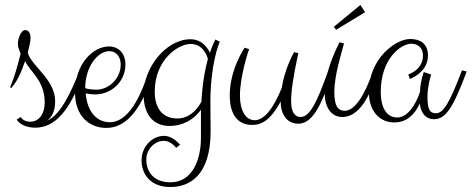

<svg xmlns="http://www.w3.org/2000/svg" viewBox="-20 -522 1899 773"><path d="M81 -276C101 -233 160 -198 160 -110C160 -67 140 -32 101 -32C81 -32 69 -42 63 -51L47 -40C64 -16 95 -8 122 -8C224 -8 276 -121 320 -234L301 -239C272 -166 227 -59 169 -36C189 -50 202 -74 202 -115C202 -202 107 -256 92 -309C92 -314 103 -350 103 -369C103 -382 99 -401 81 -401C65 -401 52 -367 52 -346C52 -330 57 -324 63 -306C50 -253 38 -212 21 -171L25 -167C56 -203 67 -238 81 -276Z M408 -7C527 -7 575 -170 600 -234L581 -239C557 -170 510 -30 422 -30C375 -30 332 -65 325 -146C335 -144 349 -142 364 -142C426 -142 485 -191 485 -263C485 -305 459 -335 419 -335C356 -335 282 -267 282 -150C282 -53 341 -7 408 -7ZM420 -316C450 -316 466 -291 466 -262C466 -203 415 -161 369 -161C347 -161 331 -164 323 -167C323 -251 372 -316 420 -316Z M666 231C742 231 828 186 828 6C828 -27 827 -77 827 -111C827 -262 861 -346 865 -354L847 -363C842 -353 834 -336 825 -310C813 -335 789 -364 747 -364C647 -364 558 -247 558 -144C558 -44 612 -15 662 -15C719 -15 761 -42 789 -80V-43V33C789 119 756 212 666 212C601 212 569 172 569 120C569 80 602 45 639 45C656 45 674 54 689 73L705 61C685 38 663 25 640 25C593 25 550 68 550 123C550 184 590 231 666 231ZM694 -45C631 -45 603 -90 603 -153C603 -281 697 -345 747 -345C787 -345 808 -316 817 -285C806 -245 795 -189 791 -113C771 -75 738 -45 694 -45Z M1110 -113C1110 -62 1135 -24 1181 -24C1255 -24 1288 -152 1321 -234L1302 -239C1253 -100 1225 -51 1190 -51C1164 -51 1152 -76 1152 -115C1152 -155 1160 -211 1181 -308L1164 -312C1157 -300 1126 -242 1114 -167C1081 -86 1044 -38 1005 -38C970 -38 946 -76 946 -137C946 -217 982 -323 983 -324L965 -330C965 -330 905 -244 905 -138C905 -33 963 -19 995 -19C1035 -19 1070 -40 1110 -113Z M1358 -51C1442 -51 1480 -175 1502 -234L1483 -239C1467 -193 1424 -76 1368 -76C1345 -76 1326 -89 1326 -150C1326 -223 1357 -314 1365 -347L1347 -352C1303 -266 1287 -195 1287 -151C1287 -84 1317 -51 1358 -51ZM1431 -502 1324 -414 1333 -402 1450 -473Z M1840 -239C1788 -102 1764 -66 1735 -66C1710 -66 1701 -82 1701 -133C1701 -165 1710 -205 1716 -222L1686 -232C1676 -203 1671 -173 1671 -152C1653 -98 1620 -49 1579 -49C1539 -49 1513 -85 1513 -152C1513 -287 1595 -346 1636 -346C1663 -346 1683 -329 1683 -298C1683 -243 1628 -223 1624 -223L1630 -204C1650 -212 1703 -239 1703 -299C1703 -349 1668 -365 1632 -365C1569 -365 1465 -282 1465 -153C1465 -68 1514 -29 1567 -29C1617 -29 1649 -60 1670 -105C1675 -62 1698 -42 1727 -42C1775 -42 1805 -90 1859 -234Z"/></svg>

Font: Clicker Script
Style: Regular
Weight: 400
Designer: Astigmatic (AOETI)
Foundry: Astigmatic (AOETI)
Version: Version 1.000